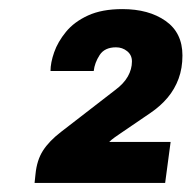

<svg xmlns="http://www.w3.org/2000/svg" viewBox="-20 -824 421 422"><path d="M56 -422 58 -441Q61 -472 74.5 -493Q88 -514 114 -534L233 -626Q252 -640 261 -656Q270 -672 270 -689Q270 -703 259.5 -711.5Q249 -720 235 -720Q210 -720 199 -703Q188 -686 186 -668H91Q91 -686 99 -709Q107 -732 125 -754Q143 -776 173.5 -790Q204 -804 249 -804Q307 -804 344 -778Q381 -752 381 -702Q381 -674 372.5 -651Q364 -628 348.5 -609.5Q333 -591 311 -576L245 -531Q239 -527 232 -522Q225 -517 220 -512H355L343 -422Z"/></svg>

Font: Chivo Medium Black
Style: Italic
Weight: 900
Italic angle: -8.05°
Version: Version 2.002